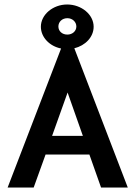

<svg xmlns="http://www.w3.org/2000/svg" viewBox="-20 -835 603 855"><path d="M430 0H549L311 -620C360 -632 397 -670 397 -716C397 -770 343 -815 279 -815C216 -815 162 -770 162 -716C162 -669 201 -629 252 -619L14 0H130L183 -147H378ZM280 -681C257 -681 240 -696 240 -717C240 -738 257 -754 280 -754C302 -754 320 -738 320 -717C320 -696 302 -681 280 -681ZM281 -423 349 -230H212Z"/></svg>

Font: Inconsolata SemiExpanded
Style: Bold
Weight: 700
Width: 6
Monospace: yes
Designer: Raph Levien, Cyreal, Brenton Simpson
Foundry: Raph Levien, Cyreal, Google
Version: Version 3.100